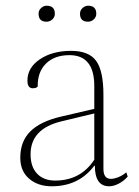

<svg xmlns="http://www.w3.org/2000/svg" viewBox="-20 -640 487 672"><path d="M161 12Q113 12 82 -14.5Q51 -41 51 -88Q51 -145 86 -180Q121 -215 194 -232L310 -259V-339Q310 -447 223 -447Q171 -447 141 -417.5Q111 -388 112 -337Q108 -333 103.5 -332Q99 -331 95 -331Q76 -331 76 -358Q76 -403 119.5 -432.5Q163 -462 229 -462Q291 -462 316.5 -427Q342 -392 342 -308V-49Q342 -14 368 -14Q380 -14 395.5 -20.5Q411 -27 422 -37L427 -22Q414 -7 396 2.5Q378 12 362 12Q312 12 312 -60H310Q256 12 161 12ZM173 -8Q262 -8 310 -81V-243L194 -215Q87 -189 87 -100Q87 -56 110 -32Q133 -8 173 -8ZM288 -564Q260 -564 260 -592Q260 -604 269 -612Q278 -620 288 -620Q317 -620 317 -592Q317 -580 308 -572Q299 -564 288 -564ZM143 -564Q115 -564 115 -592Q115 -604 124 -612Q133 -620 143 -620Q172 -620 172 -592Q172 -580 163 -572Q154 -564 143 -564Z"/></svg>

Font: Petrona Thin
Style: Regular
Weight: 100
Designer: Ringo R. Seeber
Foundry: Ringo R. Seeber
Version: Version 2.001; ttfautohint (v1.8.3)